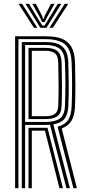

<svg xmlns="http://www.w3.org/2000/svg" viewBox="-20 -991 457 1011"><path d="M59.5 0V-800H221.2Q272.5 -800 305.9 -786.8Q339.2 -773.5 356.2 -743.5Q373.2 -713.5 375 -662.5Q376.8 -602.2 377 -545.2Q377.2 -488.2 375 -431.5Q373 -382.8 356.8 -355.6Q340.5 -328.5 305 -314.5L385 0H366.5L283.2 -323.8Q321.8 -333.8 338.6 -359.1Q355.5 -384.5 357.2 -432Q359.8 -490 359.6 -545.8Q359.5 -601.5 357.2 -662Q355.5 -709.8 339.5 -736.5Q323.5 -763.2 293.6 -774Q263.8 -784.8 221.2 -784.8H77V0ZM130 0V-318H205.2Q211.8 -318 217.9 -318Q224 -318 230 -318.2L311.5 0H293L216.8 -303Q214.2 -302.8 211.4 -302.8Q208.5 -302.8 205.8 -302.8H147.5V0ZM94.8 0V-769.5H221.2Q259 -769.5 284.8 -759.8Q310.5 -750 324.4 -726.5Q338.2 -703 339.8 -661.5Q341.5 -606.8 341.9 -549.2Q342.2 -491.8 339.8 -433Q337.8 -387.8 319.4 -365.2Q301 -342.8 260.8 -336L348.2 0H329.8L243 -334Q237.8 -333.8 232.1 -333.5Q226.5 -333.2 220.8 -333.2H112.2V0ZM112.2 -348.8H220.8Q269 -348.8 294.6 -366.6Q320.2 -384.5 322 -433.5Q324.5 -492.2 324.5 -547.2Q324.5 -602.2 322 -660.5Q320 -715 294.4 -734.5Q268.8 -754 221.2 -754H112.2ZM130 -364V-738.8H221.2Q263.5 -738.8 283.4 -721Q303.2 -703.2 304.5 -660Q306 -600.2 306.2 -544.4Q306.5 -488.5 304.5 -434Q302.8 -393.5 281.9 -378.8Q261 -364 220.8 -364ZM147.5 -379.2H220.8Q253 -379.2 269.4 -391.4Q285.8 -403.5 286.8 -435Q288.8 -489 288.5 -546.1Q288.2 -603.2 286.8 -659.8Q285.8 -697.5 268.8 -710.5Q251.8 -723.5 221.2 -723.5H147.5ZM77.5 -971H96.2L176.8 -844.5H158.8ZM114 -971H133L186 -882.8L203 -856.5H214.2L231 -882.8L284 -971H303L224.5 -844.5H192.5ZM149.8 -971H169L202.5 -906L206 -892H211.2L214.5 -906L248.5 -971H267.5L225.5 -896.2L215 -874.5H202.2L191.8 -896.2ZM320.8 -971H339.5L258.2 -844.5H240.2Z"/></svg>

Font: Big Shoulders Inline Text Thin Medium
Style: Regular
Weight: 500
Version: Version 2.002